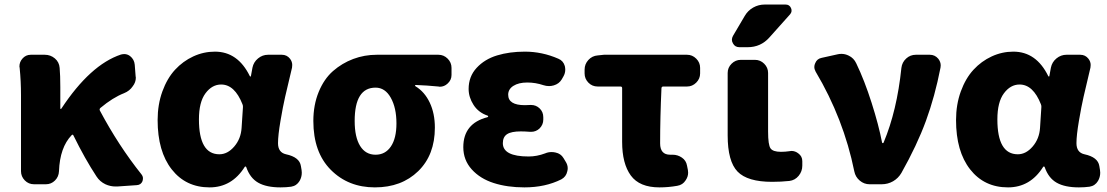

<svg xmlns="http://www.w3.org/2000/svg" viewBox="-20 -810 4867 844"><path d="M601.6 -43.9Q608.4 -35.2 608.4 -26.4Q608.4 -20.5 606.4 -13.7Q599.6 2.9 581.1 3.9L495.1 9.8Q492.2 9.8 488.3 9.8Q464.8 9.8 443.4 0Q418.9 -11.7 404.3 -34.2Q353.5 -111.3 302.7 -214.8Q299.8 -220.7 294.9 -215.8Q243.2 -162.1 239.3 -57.6Q238.3 -33.2 221.7 -16.6Q205.1 0 181.6 0H129.9Q105.5 0 88.9 -17.1Q72.3 -34.2 72.3 -57.6V-391.6Q72.3 -453.1 66.4 -511.7Q65.4 -514.6 65.4 -517.6Q65.4 -537.1 78.1 -551.8Q92.8 -569.3 115.2 -569.3H176.8Q202.1 -569.3 221.2 -553.2Q240.2 -537.1 242.2 -511.7Q245.1 -478.5 245.1 -426.8V-333Q245.1 -331.1 247.1 -331.1Q249 -331.1 250 -333Q377 -525.4 511.7 -570.3Q519.5 -572.3 526.4 -572.3Q540 -572.3 551.8 -563.5Q570.3 -548.8 572.3 -525.4L576.2 -474.6Q577.1 -471.7 577.1 -468.8Q577.1 -448.2 563.5 -430.7Q549.8 -410.2 525.4 -400.4Q475.6 -380.9 421.9 -335.9Q416 -331.1 418.9 -324.2Q501 -169.9 601.6 -43.9Z M901.4 13.7Q796.9 13.7 734.9 -65.4Q672.9 -144.5 672.9 -282.2Q672.9 -350.6 693.8 -408.2Q714.8 -465.8 749.5 -503.4Q784.2 -541 829.6 -562Q875 -583 924.8 -583Q1025.4 -583 1078.1 -475.6Q1079.1 -473.6 1081.1 -473.6Q1083 -473.6 1083 -475.6L1089.8 -512.7Q1094.7 -537.1 1114.3 -553.2Q1133.8 -569.3 1158.2 -569.3H1218.8Q1241.2 -569.3 1254.9 -551.8Q1264.6 -539.1 1264.6 -524.4Q1264.6 -518.6 1263.7 -512.7Q1243.2 -426.8 1233.4 -384.3Q1223.6 -341.8 1212.9 -278.3Q1202.1 -214.8 1202.1 -180.7Q1202.1 -139.6 1237.3 -131.8Q1296.9 -119.1 1302.7 -80.1L1305.7 -62.5Q1306.6 -56.6 1306.6 -50.8Q1306.6 -31.2 1296.9 -14.6Q1284.2 6.8 1259.8 10.7Q1238.3 13.7 1212.9 13.7Q1151.4 13.7 1115.2 -6.8Q1079.1 -27.3 1062.5 -75.2Q1061.5 -78.1 1059.1 -78.1Q1056.6 -78.1 1055.7 -76.2Q999 13.7 901.4 13.7ZM944.3 -131.8Q980.5 -131.8 1009.8 -166Q1039.1 -200.2 1042 -248L1047.9 -337.9Q1048.8 -344.7 1045.9 -351.6Q1011.7 -438.5 952.1 -438.5Q912.1 -438.5 883.3 -399.9Q854.5 -361.3 854.5 -285.2Q854.5 -131.8 944.3 -131.8Z M1627.9 13.7Q1510.7 13.7 1434.1 -63.5Q1357.4 -140.6 1357.4 -278.3Q1357.4 -348.6 1380.9 -405.8Q1404.3 -462.9 1443.8 -497.6Q1483.4 -532.2 1532.7 -550.8Q1582 -569.3 1636.7 -569.3H1907.2Q1930.7 -569.3 1947.8 -552.2Q1964.8 -535.2 1964.8 -511.7V-480.5Q1964.8 -458 1947.3 -442.4Q1932.6 -428.7 1913.1 -428.7Q1910.2 -428.7 1907.2 -429.7Q1857.4 -434.6 1806.6 -436.5Q1804.7 -436.5 1804.7 -434.1Q1804.7 -431.6 1806.6 -430.7Q1846.7 -406.2 1869.1 -358.9Q1891.6 -311.5 1891.6 -249Q1891.6 -128.9 1818.4 -57.6Q1745.1 13.7 1627.9 13.7ZM1630.9 -129.9Q1673.8 -129.9 1698.2 -166Q1722.7 -202.1 1722.7 -267.6Q1722.7 -335.9 1697.8 -380.4Q1672.9 -424.8 1630.9 -424.8Q1539.1 -424.8 1539.1 -278.3Q1539.1 -207 1563 -168.5Q1586.9 -129.9 1630.9 -129.9Z M2285.2 13.7Q2210 13.7 2150.4 -5.4Q2090.8 -24.4 2053.7 -65.4Q2016.6 -106.4 2016.6 -163.1Q2016.6 -267.6 2123 -294.9Q2126 -295.9 2126 -298.3Q2126 -300.8 2123 -301.8Q2083 -315.4 2061.5 -349.1Q2040 -382.8 2040 -418.9Q2040 -473.6 2075.2 -511.7Q2110.4 -549.8 2165 -566.4Q2219.7 -583 2287.1 -583Q2363.3 -583 2434.6 -551.8Q2456.1 -543 2462.9 -519.5Q2464.8 -510.7 2464.8 -503.9Q2464.8 -488.3 2457 -474.6L2449.2 -460.9Q2437.5 -441.4 2414.1 -434.6Q2403.3 -431.6 2393.6 -431.6Q2380.9 -431.6 2369.1 -435.5Q2334 -447.3 2297.9 -447.3Q2259.8 -447.3 2236.8 -432.6Q2213.9 -418 2213.9 -393.6Q2213.9 -347.7 2287.1 -347.7Q2297.9 -347.7 2311.5 -348.6Q2312.5 -348.6 2314.5 -348.6Q2335.9 -348.6 2351.6 -334Q2368.2 -318.4 2368.2 -294.9V-284.2Q2368.2 -261.7 2351.6 -245.1Q2335.9 -230.5 2314.5 -230.5Q2312.5 -230.5 2311.5 -230.5Q2287.1 -232.4 2269.5 -232.4Q2227.5 -232.4 2209 -220.2Q2190.4 -208 2190.4 -180.7Q2190.4 -122.1 2303.7 -122.1Q2339.8 -122.1 2376 -135.7Q2389.6 -141.6 2404.3 -141.6Q2413.1 -141.6 2421.9 -139.6Q2445.3 -134.8 2457 -115.2L2465.8 -100.6Q2475.6 -85.9 2475.6 -70.3Q2475.6 -63.5 2473.6 -56.6Q2468.8 -33.2 2447.3 -21.5Q2377 13.7 2285.2 13.7Z M2878.9 13.7Q2791 13.7 2752.9 -38.6Q2714.8 -90.8 2714.8 -186.5V-422.9Q2714.8 -429.7 2707 -429.7H2607.4Q2583 -429.7 2566.4 -446.8Q2549.8 -463.9 2549.8 -487.3V-503.9Q2549.8 -528.3 2566.4 -546.4Q2583 -564.5 2607.4 -566.4L2634.8 -569.3H3000Q3023.4 -569.3 3040.5 -552.2Q3057.6 -535.2 3057.6 -511.7V-487.3Q3057.6 -463.9 3040.5 -446.8Q3023.4 -429.7 3000 -429.7H2895.5Q2888.7 -429.7 2887.7 -422.9Q2881.8 -293 2881.8 -179.7Q2881.8 -129.9 2925.8 -129.9Q2929.7 -129.9 2933.6 -129.9Q2934.6 -129.9 2936.5 -129.9Q2959 -129.9 2977.5 -117.2Q2996.1 -104.5 3000 -82L3003.9 -62.5Q3004.9 -56.6 3004.9 -50.8Q3004.9 -33.2 2994.1 -17.6Q2981.4 2.9 2957 6.8Q2918 13.7 2878.9 13.7Z M3253.9 -740.2Q3267.6 -763.7 3291 -776.9Q3314.5 -790 3340.8 -790H3433.6Q3450.2 -790 3457 -774.9Q3463.9 -759.8 3453.1 -747.1L3362.3 -645.5Q3324.2 -602.5 3266.6 -602.5H3230.5Q3210.9 -602.5 3202.1 -619.1Q3197.3 -627 3197.3 -635.3Q3197.3 -643.6 3202.1 -652.3ZM3356.4 -231.4Q3356.4 -172.9 3367.2 -157.7Q3377.9 -142.6 3413.1 -142.6Q3431.6 -142.6 3451.2 -145.5Q3455.1 -146.5 3459 -146.5Q3475.6 -146.5 3489.3 -135.7Q3506.8 -123 3506.8 -101.6V-82Q3506.8 -56.6 3490.7 -37.1Q3474.6 -17.6 3450.2 -14.6Q3413.1 -10.7 3374 -10.7Q3265.6 -10.7 3222.2 -55.7Q3178.7 -100.6 3178.7 -214.8V-489.3Q3178.7 -512.7 3195.8 -529.8Q3212.9 -546.9 3236.3 -546.9H3298.8Q3322.3 -546.9 3339.4 -529.8Q3356.4 -512.7 3356.4 -489.3Z M3942.4 -49.8Q3928.7 -26.4 3905.8 -13.2Q3882.8 0 3855.5 0H3802.7Q3778.3 0 3759.3 -16.1Q3740.2 -32.2 3735.4 -56.6Q3688.5 -288.1 3565.4 -495.1Q3559.6 -505.9 3559.6 -515.6Q3559.6 -524.4 3563.5 -532.2Q3571.3 -551.8 3591.8 -555.7L3662.1 -571.3Q3669.9 -573.2 3678.7 -573.2Q3695.3 -573.2 3710.9 -565.4Q3733.4 -554.7 3744.1 -531.2Q3780.3 -456.1 3811.5 -357.9Q3842.8 -259.8 3857.4 -183.6Q3858.4 -180.7 3860.8 -180.7Q3863.3 -180.7 3864.3 -183.6Q3922.9 -323.2 3942.4 -511.7Q3945.3 -536.1 3963.4 -552.7Q3981.4 -569.3 4005.9 -569.3H4067.4Q4089.8 -569.3 4104.5 -551.8Q4115.2 -538.1 4115.2 -522.5Q4115.2 -517.6 4114.3 -512.7Q4089.8 -386.7 4050.3 -278.8Q4010.7 -170.9 3942.4 -49.8Z M4411.1 13.7Q4306.6 13.7 4244.6 -65.4Q4182.6 -144.5 4182.6 -282.2Q4182.6 -350.6 4203.6 -408.2Q4224.6 -465.8 4259.3 -503.4Q4293.9 -541 4339.4 -562Q4384.8 -583 4434.6 -583Q4535.2 -583 4587.9 -475.6Q4588.9 -473.6 4590.8 -473.6Q4592.8 -473.6 4592.8 -475.6L4599.6 -512.7Q4604.5 -537.1 4624 -553.2Q4643.6 -569.3 4668 -569.3H4728.5Q4751 -569.3 4764.6 -551.8Q4774.4 -539.1 4774.4 -524.4Q4774.4 -518.6 4773.4 -512.7Q4752.9 -426.8 4743.2 -384.3Q4733.4 -341.8 4722.7 -278.3Q4711.9 -214.8 4711.9 -180.7Q4711.9 -139.6 4747.1 -131.8Q4806.6 -119.1 4812.5 -80.1L4815.4 -62.5Q4816.4 -56.6 4816.4 -50.8Q4816.4 -31.2 4806.6 -14.6Q4793.9 6.8 4769.5 10.7Q4748 13.7 4722.7 13.7Q4661.1 13.7 4625 -6.8Q4588.9 -27.3 4572.3 -75.2Q4571.3 -78.1 4568.8 -78.1Q4566.4 -78.1 4565.4 -76.2Q4508.8 13.7 4411.1 13.7ZM4454.1 -131.8Q4490.2 -131.8 4519.5 -166Q4548.8 -200.2 4551.8 -248L4557.6 -337.9Q4558.6 -344.7 4555.7 -351.6Q4521.5 -438.5 4461.9 -438.5Q4421.9 -438.5 4393.1 -399.9Q4364.3 -361.3 4364.3 -285.2Q4364.3 -131.8 4454.1 -131.8Z"/></svg>

Font: Gen Jyuu Gothic Heavy
Style: Bold
Weight: 900
Designer: [Source Han Sans]
Ryoko NISHIZUKA  (kana & ideographs); Paul D. Hunt (Latin, Greek & Cyrillic); Wenlong ZHANG  (bopomofo
Version: Version 1.002.20150607